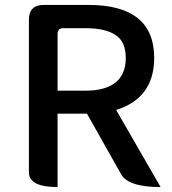

<svg xmlns="http://www.w3.org/2000/svg" viewBox="-20 -757 696 777"><path d="M213 0Q97 0 97 -60V-677Q97 -737 157 -737H338Q604 -737 604 -523Q604 -360 450 -312L630 0Q499 0 470 -52L332 -297H213V0ZM213 -390H324Q489 -390 489 -523Q489 -588 448 -615Q407 -643 324 -643H236Q213 -643 213 -620Z"/></svg>

Font: Swei Half Moon CJK TC
Style: Medium
Weight: 500
Version: Version 2.125